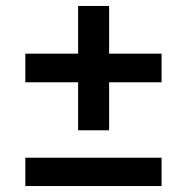

<svg xmlns="http://www.w3.org/2000/svg" viewBox="-20 -624 627 644"><path d="M242 -187V-604H346V-187ZM65 -348V-444H522V-348ZM65 0V-95H522V0Z"/></svg>

Font: Inclusive Sans Medium
Style: Regular
Weight: 500
Designer: Olivia King
Foundry: Olivia King
Version: Version 2.004